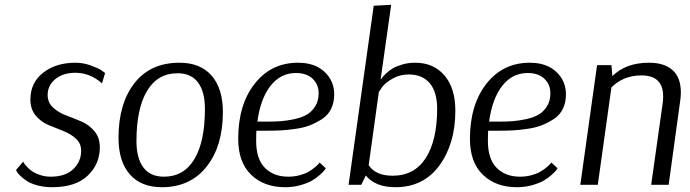

<svg xmlns="http://www.w3.org/2000/svg" viewBox="-20 -772 2881 802"><path d="M77 -97Q78 -94 80.5 -90Q83 -86 93 -75Q103 -64 115 -56Q127 -48 147.5 -41Q168 -34 192 -34Q254 -34 286.5 -66Q319 -98 319 -142Q319 -173 297 -193Q275 -213 244 -225Q213 -237 182 -250Q151 -263 129 -289.5Q107 -316 107 -356Q107 -427 160.5 -468.5Q214 -510 295 -510Q327 -510 358 -499Q389 -488 404 -478L419 -467L406 -424Q356 -468 295 -468Q243 -468 211 -441.5Q179 -415 179 -375Q179 -344 201.5 -323Q224 -302 256 -290Q288 -278 320 -264.5Q352 -251 374.5 -224Q397 -197 397 -157Q397 -86 346 -38Q295 10 198 10Q165 10 137 2.5Q109 -5 93 -15.5Q77 -26 66 -36.5Q55 -47 51 -54L47 -62Z M911 -304Q911 -162 843 -76Q775 10 656 10Q569 10 522 -44Q475 -98 475 -196Q475 -339 541.5 -424.5Q608 -510 730 -510Q817 -510 864 -456Q911 -402 911 -304ZM722 -466Q638 -466 594 -392Q550 -318 550 -182Q550 -112 578.5 -73Q607 -34 665 -34Q748 -34 792 -107.5Q836 -181 836 -317Q836 -388 807.5 -427Q779 -466 722 -466Z M1341 -69Q1339 -66 1335 -60.5Q1331 -55 1316 -41.5Q1301 -28 1283 -17.5Q1265 -7 1235 1.5Q1205 10 1171 10Q1083 10 1029 -42Q975 -94 975 -192Q975 -335 1044 -422.5Q1113 -510 1225 -510Q1295 -510 1335.5 -472Q1376 -434 1376 -378Q1376 -344 1363.5 -318Q1351 -292 1327 -276Q1303 -260 1277 -249.5Q1251 -239 1216.5 -234Q1182 -229 1155.5 -227.5Q1129 -226 1096 -226H1051Q1050 -212 1050 -183Q1050 -108 1086.5 -71Q1123 -34 1184 -34Q1209 -34 1231.5 -40Q1254 -46 1268.5 -54.5Q1283 -63 1294 -72Q1305 -81 1310 -87L1315 -93ZM1216 -467Q1152 -467 1110 -413.5Q1068 -360 1055 -264H1098Q1130 -264 1155.5 -266Q1181 -268 1212 -275Q1243 -282 1263 -294Q1283 -306 1297 -328.5Q1311 -351 1311 -382Q1311 -419 1286 -443Q1261 -467 1216 -467Z M1541 -748 1614 -752 1570 -441H1572Q1574 -444 1577 -448.5Q1580 -453 1592.5 -465Q1605 -477 1620 -486Q1635 -495 1660 -502.5Q1685 -510 1714 -510Q1791 -510 1836.5 -457Q1882 -404 1882 -310Q1882 -172 1815.5 -81Q1749 10 1632 10Q1548 10 1508 -39L1489 0H1436ZM1563 -392 1520 -82Q1549 -38 1620 -38Q1711 -38 1758.5 -112Q1806 -186 1806 -318Q1806 -388 1775 -424.5Q1744 -461 1687 -461Q1650 -461 1619.5 -443.5Q1589 -426 1576 -408L1564 -390Z M2309 -69Q2307 -66 2303 -60.5Q2299 -55 2284 -41.5Q2269 -28 2251 -17.5Q2233 -7 2203 1.5Q2173 10 2139 10Q2051 10 1997 -42Q1943 -94 1943 -192Q1943 -335 2012 -422.5Q2081 -510 2193 -510Q2263 -510 2303.5 -472Q2344 -434 2344 -378Q2344 -344 2331.5 -318Q2319 -292 2295 -276Q2271 -260 2245 -249.5Q2219 -239 2184.5 -234Q2150 -229 2123.5 -227.5Q2097 -226 2064 -226H2019Q2018 -212 2018 -183Q2018 -108 2054.5 -71Q2091 -34 2152 -34Q2177 -34 2199.5 -40Q2222 -46 2236.5 -54.5Q2251 -63 2262 -72Q2273 -81 2278 -87L2283 -93ZM2184 -467Q2120 -467 2078 -413.5Q2036 -360 2023 -264H2066Q2098 -264 2123.5 -266Q2149 -268 2180 -275Q2211 -282 2231 -294Q2251 -306 2265 -328.5Q2279 -351 2279 -382Q2279 -419 2254 -443Q2229 -467 2184 -467Z M2474 -500H2534L2538 -454Q2594 -510 2691 -510Q2755 -510 2789.5 -479Q2824 -448 2824 -386Q2824 -368 2821 -349L2773 0H2700L2748 -340Q2750 -351 2750 -370Q2750 -457 2659 -457Q2584 -457 2534 -407L2477 0H2404Z"/></svg>

Font: Arsenal
Style: Italic
Weight: 400
Italic angle: -9.10001°
Designer: Andrij Shevchenko
Foundry: Stairsfor
Version: Version 2.001;PS 002.001;hotconv 1.0.88;makeotf.lib2.5.64775